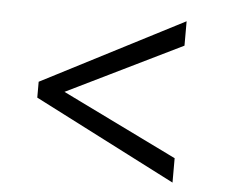

<svg xmlns="http://www.w3.org/2000/svg" viewBox="-44 -602 756 639"><g transform="rotate(5 334.0 -282.5)"><path d="M554.5 -12.5 81.5 -255V-308L554.5 -551.5V-470L170 -282L554.5 -94Z"/></g></svg>

Font: Merriweather 36pt
Style: Regular
Weight: 400
Designer: Eben Sorkin
Foundry: Eben Sorkin
Version: Version 2.100